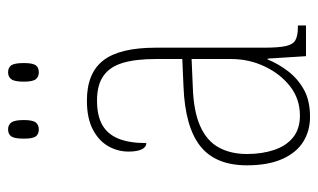

<svg xmlns="http://www.w3.org/2000/svg" viewBox="-176 -601 787 475"><g transform="rotate(-90 217.5 -363.5)"><path d="M166 10Q131 10 104 -7Q77 -24 61.5 -59Q46 -94 46 -146Q46 -224 93.5 -261.5Q141 -299 240 -303L309 -306V-371Q309 -421 299.5 -453Q290 -485 267.5 -501Q245 -517 206 -517Q169 -517 146 -504Q123 -491 112 -464Q101 -437 101 -395Q91 -395 85.5 -406.5Q80 -418 80 -439Q80 -466 93.5 -489.5Q107 -513 135 -527.5Q163 -542 206 -542Q274 -542 305.5 -501.5Q337 -461 337 -372V-105Q337 -68 341 -50Q345 -32 356 -26Q367 -20 388 -20H392V0H316L310 -95H308Q297 -68 278.5 -44Q260 -20 233 -5Q206 10 166 10ZM169 -15Q210 -15 241 -39Q272 -63 290.5 -102Q309 -141 309 -185V-283L239 -280Q179 -278 142.5 -261.5Q106 -245 90 -215.5Q74 -186 74 -146Q74 -109 84 -79Q94 -49 115 -32Q136 -15 169 -15ZM276 -661Q265 -661 259 -668.5Q253 -676 253 -698Q253 -721 259 -729Q265 -737 276 -737Q288 -737 293.5 -729Q299 -721 299 -698Q299 -676 293.5 -668.5Q288 -661 276 -661ZM135 -661Q123 -661 117.5 -668.5Q112 -676 112 -698Q112 -721 117.5 -729Q123 -737 135 -737Q146 -737 152 -729Q158 -721 158 -698Q158 -676 152 -668.5Q146 -661 135 -661Z"/></g></svg>

Font: Noto Serif Khmer Condensed Thin
Style: Regular
Weight: 250
Width: 3
Designer: Danh Hong and the Monotype Design Team
Foundry: Monotype Imaging Inc.
Version: Version 2.004